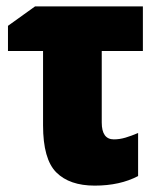

<svg xmlns="http://www.w3.org/2000/svg" viewBox="-20 -573 492 602"><path d="M428 -553H90L5 -492V-413H115V-180Q115 -74 156.5 -32.5Q198 9 277 9Q356 9 413 -21V-156Q392 -147 373.5 -141.5Q355 -136 337 -136Q299 -136 299 -189V-413H428Z"/></svg>

Font: Noto Sans Display SemiCondensed Black
Style: Regular
Weight: 900
Width: 4
Designer: Monotype Design Team
Foundry: Monotype Imaging Inc.
Version: Version 1.900